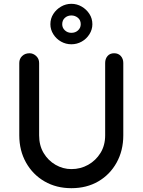

<svg xmlns="http://www.w3.org/2000/svg" viewBox="-20 -980 748 1006"><path d="M578 -701Q600 -701 613 -686.5Q626 -672 626 -650V-271Q626 -191 591 -128Q556 -65 495 -29.5Q434 6 354 6Q275 6 213.5 -29.5Q152 -65 116.5 -128Q81 -191 81 -271V-650Q81 -672 96 -686.5Q111 -701 135 -701Q154 -701 169.5 -686.5Q185 -672 185 -650V-271Q185 -218 208.5 -178.5Q232 -139 271 -116.5Q310 -94 354 -94Q402 -94 442 -116.5Q482 -139 506.5 -178.5Q531 -218 531 -271V-650Q531 -672 543.5 -686.5Q556 -701 578 -701ZM354 -748Q325 -748 300 -762Q275 -776 259.5 -800.5Q244 -825 244 -853Q244 -883 259.5 -907Q275 -931 300 -945.5Q325 -960 354 -960Q383 -960 408 -945.5Q433 -931 448.5 -907Q464 -883 464 -853Q464 -825 448.5 -800.5Q433 -776 408 -762Q383 -748 354 -748ZM354 -808Q375 -808 389 -821Q403 -834 403 -853Q403 -875 388 -887Q373 -899 354 -899Q334 -899 320 -886.5Q306 -874 306 -853Q306 -834 320 -821Q334 -808 354 -808Z"/></svg>

Font: Quicksand SemiBold
Style: Regular
Weight: 600
Designer: Andrew Paglinawan
Foundry: Andrew Paglinawan
Version: Version 3.006